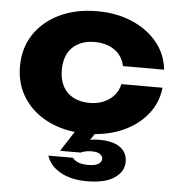

<svg xmlns="http://www.w3.org/2000/svg" viewBox="-57 -641 875 944"><g transform="rotate(5 381.0 -169.5)"><path d="M737.2 -241Q729 -164.4 681 -106.4Q633 -48.4 556.7 -16Q480.4 16.4 385.4 16.4Q280.2 16.4 200 -21.7Q119.8 -59.8 74.8 -128Q29.8 -196.2 29.8 -285.4Q29.8 -375.2 74.8 -443.1Q119.8 -511 200 -549.4Q280.2 -587.8 385.4 -587.8Q480.4 -587.8 556.7 -555.4Q633 -523 681 -465.3Q729 -407.6 737.2 -330H534.2Q523.2 -381.4 483.1 -408.7Q443 -436 385.4 -436Q340.4 -436 306.5 -418.5Q272.6 -401 254.4 -367.4Q236.2 -333.8 236.2 -285.4Q236.2 -237.4 254.4 -203.9Q272.6 -170.4 306.5 -152.9Q340.4 -135.4 385.4 -135.4Q443.4 -135.4 483.5 -164.3Q523.6 -193.2 534.2 -241ZM345.2 -16.4H445.6L388.4 70.6L340.2 67.8Q363.2 56 390.2 48.6Q417.2 41.2 451 41.2Q518.8 41.2 553.7 67.1Q588.6 93 588.6 138.4Q588.6 185.6 542.5 217.5Q496.4 249.4 406.8 249.4Q328.2 249.4 275.5 219.7Q222.8 190 207.2 140.4H328.4Q336 151.6 354 160.3Q372 169 406.8 169Q439.2 169 455.6 159.3Q472 149.6 472 134.2Q472 120 459.1 110.4Q446.2 100.8 416 100.8Q400.8 100.8 387.5 103.8Q374.2 106.8 363.8 111.8H262.4Z"/></g></svg>

Font: Unbounded
Style: Regular
Weight: 400
Designer: Luke Prowse, Jean-Baptiste Morizot, Fátima Lázaro, Florian Runge
Foundry: NaN
Version: Version 1.701;gftools[0.9.28.dev5+ged2979d]